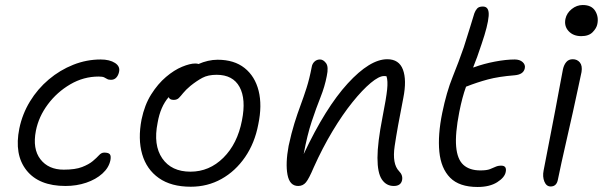

<svg xmlns="http://www.w3.org/2000/svg" viewBox="-20 -732 2402 765"><path d="M241 9Q135 9 85.5 -53.5Q36 -116 57 -220Q69 -278 99.5 -328Q130 -378 174.5 -415.5Q219 -453 272 -474Q325 -495 381 -495Q417 -495 438.5 -481Q460 -467 454 -444Q451 -431 443 -422.5Q435 -414 422 -414Q412 -414 406.5 -417.5Q401 -421 394.5 -424Q388 -427 373 -427Q313 -427 260 -396Q207 -365 170.5 -316Q134 -267 123 -211Q109 -139 141 -97.5Q173 -56 234 -56Q280 -56 307 -66.5Q334 -77 349.5 -90Q365 -103 374.5 -113.5Q384 -124 395 -124Q412 -124 417.5 -117.5Q423 -111 420 -94Q414 -64 388 -40.5Q362 -17 323.5 -4Q285 9 241 9Z M740 12Q662 12 613 -22.5Q564 -57 546.5 -117.5Q529 -178 544 -256Q556 -314 582.5 -356Q609 -398 641.5 -425.5Q674 -453 705.5 -466Q737 -479 758 -479Q766 -479 771 -477Q789 -485 808.5 -489.5Q828 -494 847 -494Q913 -494 954.5 -461Q996 -428 1010.5 -370Q1025 -312 1009 -236Q995 -162 956.5 -106Q918 -50 862.5 -19Q807 12 740 12ZM608 -243Q590 -154 626.5 -101Q663 -48 739 -48Q814 -48 870 -103.5Q926 -159 944 -252Q961 -337 934.5 -385.5Q908 -434 843 -434Q809 -434 786.5 -422Q764 -410 739 -390Q720 -374 710 -361.5Q700 -349 692.5 -341.5Q685 -334 672 -334Q656 -334 652 -345Q619 -307 608 -243Z M1549 9Q1519 9 1501.5 -17Q1484 -43 1484 -103Q1484 -163 1504 -265Q1519 -341 1522.5 -375.5Q1526 -410 1520 -428Q1516 -429 1510 -429Q1490 -429 1457 -401.5Q1424 -374 1384.5 -325Q1345 -276 1305 -209.5Q1265 -143 1230 -65Q1211 -20 1199 -5.5Q1187 9 1168 9Q1134 9 1125.5 -36Q1117 -81 1130 -151Q1141 -202 1153 -240.5Q1165 -279 1177.5 -312.5Q1190 -346 1201.5 -382Q1213 -418 1222 -465Q1224 -478 1233 -486.5Q1242 -495 1255 -495Q1268 -495 1279 -480.5Q1290 -466 1282 -429Q1274 -387 1257 -344.5Q1240 -302 1222 -248Q1204 -194 1190 -118Q1277 -303 1365.5 -399.5Q1454 -496 1523 -496Q1570 -496 1585.5 -454.5Q1601 -413 1587 -342Q1563 -221 1552.5 -150Q1542 -79 1570 -50Q1586 -34 1582 -14Q1577 9 1549 9Z M1883 13Q1810 13 1773.5 -24Q1737 -61 1730.5 -127.5Q1724 -194 1742 -282Q1759 -365 1783.5 -425.5Q1808 -486 1828 -544Q1844 -593 1853 -623.5Q1862 -654 1870 -679Q1874 -690 1881 -698Q1888 -706 1904 -706Q1930 -706 1927 -668Q1924 -630 1899 -557Q1890 -529 1881.5 -506Q1873 -483 1865 -463L1869 -464Q1907 -478 1951.5 -486.5Q1996 -495 2031 -495Q2051 -495 2062.5 -484.5Q2074 -474 2071 -460Q2066 -435 2030 -432Q1967 -427 1924 -415.5Q1881 -404 1838 -387Q1837 -387 1837 -387Q1829 -365 1822.5 -340.5Q1816 -316 1810 -286Q1793 -199 1797.5 -148Q1802 -97 1826.5 -75Q1851 -53 1894 -53Q1919 -53 1932 -58Q1945 -63 1954.5 -67.5Q1964 -72 1977 -72Q2000 -72 1995 -47Q1991 -25 1961 -6Q1931 13 1883 13Z M2174 11Q2157 11 2149 -8.5Q2141 -28 2146 -53Q2162 -137 2173.5 -195Q2185 -253 2193 -296Q2201 -339 2208 -376.5Q2215 -414 2223 -456Q2227 -474 2236.5 -485Q2246 -496 2262 -496Q2280 -496 2290.5 -483Q2301 -470 2297 -445Q2292 -422 2283 -379.5Q2274 -337 2262.5 -285Q2251 -233 2239 -181Q2227 -129 2217.5 -85.5Q2208 -42 2203 -17Q2198 11 2174 11ZM2296 -588Q2264 -588 2245.5 -608Q2227 -628 2233 -657Q2238 -680 2258 -696Q2278 -712 2302 -712Q2337 -712 2351.5 -688.5Q2366 -665 2360 -636Q2357 -620 2341.5 -604Q2326 -588 2296 -588Z"/></svg>

Font: Shantell Sans Normal
Style: Italic
Weight: 300
Italic angle: -11.31°
Designer: Stephen Nixon, Anya Danilova, Shantell Martin
Foundry: Arrow Type
Version: Version 1.008;[a672d596b]